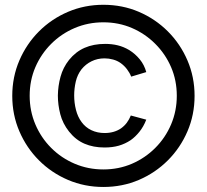

<svg xmlns="http://www.w3.org/2000/svg" viewBox="-20 -736 844 783"><path d="M401.5 26.5Q325 26.5 257.5 -2.2Q190 -31 139 -82Q88 -133 59 -200.5Q30 -268 30 -345Q30 -422 59 -489.5Q88 -557 139 -608Q190 -659 257.5 -687.8Q325 -716.5 401.5 -716.5Q479 -716.5 546.2 -687.8Q613.5 -659 664.5 -608Q715.5 -557 744.5 -489.5Q773.5 -422 773.5 -345Q773.5 -268 744.5 -200.5Q715.5 -133 664.5 -82Q613.5 -31 546.2 -2.2Q479 26.5 401.5 26.5ZM406 -134.5Q360.5 -134.5 324.5 -150Q288.5 -165.5 261.5 -199.5Q235.5 -232.5 225.8 -270.5Q216 -308.5 216 -346.5Q216.5 -385.5 226.8 -423Q237 -460.5 261.5 -491.5Q288.5 -525 325 -541Q361.5 -557 409 -557Q436 -557 460 -551.2Q484 -545.5 507.5 -531.5Q531.5 -516.5 550 -494Q568.5 -471.5 576.5 -442L515 -423.5Q509 -439 498 -453.5Q487 -468 472.5 -478.5Q458.5 -488.5 441.2 -493.2Q424 -498 406.5 -498Q377.5 -498 353.5 -486.2Q329.5 -474.5 312.5 -453.5Q295.5 -431.5 289 -403.2Q282.5 -375 282.5 -347Q282.5 -316.5 289.8 -288Q297 -259.5 312.5 -238.5Q328.5 -216.5 352.8 -205Q377 -193.5 406.5 -193.5Q445.5 -193.5 473.5 -212.5Q488 -223 497.5 -236Q507 -249 513.5 -265L576.5 -248Q565.5 -219.5 548.5 -198.5Q531.5 -177.5 513 -164.5Q490.5 -149.5 464.8 -142Q439 -134.5 406 -134.5ZM401.5 -45Q464 -45 518 -68.2Q572 -91.5 613.2 -132.8Q654.5 -174 677.8 -228.8Q701 -283.5 701 -345.5Q701 -408 677.8 -462Q654.5 -516 613.2 -557.2Q572 -598.5 518 -621.8Q464 -645 401.5 -645Q339.5 -645 284.8 -621.8Q230 -598.5 188.8 -557.2Q147.5 -516 124.2 -462Q101 -408 101 -345.5Q101 -283.5 124.2 -228.8Q147.5 -174 188.8 -132.8Q230 -91.5 284.8 -68.2Q339.5 -45 401.5 -45Z"/></svg>

Font: Manrope ExtraLight
Style: Regular
Weight: 400
Version: Version 4.504